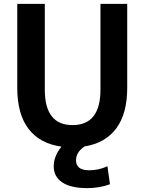

<svg xmlns="http://www.w3.org/2000/svg" viewBox="-20 -750 745 990"><path d="M211 -730V-288Q211 -105 354 -105Q498 -105 498 -288V-730H636V-297Q636 -164 579.5 -88Q523 -12 416 5Q372 35 372 76Q372 128 439 128Q490 128 534 107L547 200Q493 220 430 220Q345 220 301 190.5Q257 161 257 108Q257 55 297 6Q186 -9 127.5 -85Q69 -161 69 -297V-730Z"/></svg>

Font: Mplus 1p Bold
Style: Bold
Weight: 700
Version: Version 1.061